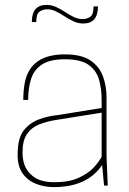

<svg xmlns="http://www.w3.org/2000/svg" viewBox="-20 -758 525 784"><path d="M200 6Q160 6 126.5 -7.5Q93 -21 72.5 -49.5Q52 -78 52 -125Q52 -194 76.5 -225Q101 -256 137.5 -270Q174 -284 215 -288L395 -317V-350Q395 -394 384.5 -432Q374 -470 342 -493Q310 -516 245 -516Q183 -516 150.5 -494Q118 -472 106.5 -434.5Q95 -397 95 -350H75Q75 -386 81 -419Q103 -536 245 -536Q313 -536 349.5 -511Q386 -486 400.5 -446Q415 -406 415 -361V-120L420 0H405L397 -84Q336 6 200 6ZM201 -14Q263 -14 302.5 -32.5Q342 -51 364 -75.5Q386 -100 395 -118V-298L208 -268Q170 -262 139 -249.5Q108 -237 90 -210.5Q72 -184 72 -136Q72 -78 104 -48Q135 -14 201 -14ZM320 -662Q299 -662 280 -671Q261 -680 243.5 -691.5Q226 -703 208.5 -711.5Q191 -720 173 -720Q156 -720 142 -711Q128 -702 128 -668H110Q110 -738 170 -738Q191 -738 210 -729Q229 -720 246.5 -708.5Q264 -697 281.5 -688.5Q299 -680 317 -680Q334 -680 348 -689Q362 -698 362 -732H380Q380 -662 320 -662Z"/></svg>

Font: Tanohe Sans Thin
Style: Regular
Weight: 100
Designer: Village Type and Design LLC & Cristiano Sobral
Foundry: Cooper Hewitt Smithsonian Design Museum
Version: Version 1.00;September 29, 2021;FontCreator 13.0.0.2655 64-b